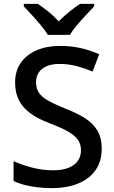

<svg xmlns="http://www.w3.org/2000/svg" viewBox="-20 -961 590 991"><path d="M505 -193Q505 -129 474 -84Q443 -39 385 -14.5Q327 10 247 10Q208 10 172 5.5Q136 1 105 -7Q74 -15 50 -27V-129Q90 -111 144 -96.5Q198 -82 254 -82Q302 -82 334 -95Q366 -108 382 -131Q398 -154 398 -185Q398 -218 381.5 -240.5Q365 -263 330.5 -282.5Q296 -302 238 -324Q198 -339 165.5 -357.5Q133 -376 108.5 -401Q84 -426 71 -459Q58 -492 58 -536Q58 -595 87.5 -637Q117 -679 169 -701.5Q221 -724 290 -724Q348 -724 397.5 -712.5Q447 -701 492 -681L458 -592Q417 -609 375 -620Q333 -631 287 -631Q247 -631 220 -619Q193 -607 179.5 -586Q166 -565 166 -537Q166 -504 181 -482Q196 -460 229 -441.5Q262 -423 316 -401Q376 -378 418.5 -351Q461 -324 483 -286.5Q505 -249 505 -193ZM227 -781Q213 -804 191 -830.5Q169 -857 145 -883Q121 -909 103 -928V-941H175Q201 -924 229.5 -901Q258 -878 283 -851Q310 -878 338.5 -901Q367 -924 393 -941H466V-928Q448 -909 423.5 -883Q399 -857 376.5 -830.5Q354 -804 341 -781Z"/></svg>

Font: Noto Sans Devanagari Medium
Style: Regular
Weight: 500
Version: Version 2.003